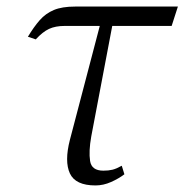

<svg xmlns="http://www.w3.org/2000/svg" viewBox="-20 -556 562 585"><path d="M271 9Q210 9 193 -27.5Q176 -64 193 -130L284 -477H177Q149 -477 129.5 -468Q110 -459 89 -436L65 -444Q83 -474 101 -494.5Q119 -515 144 -525.5Q169 -536 209 -536H522L503 -477H322L258 -140Q250 -95 254.5 -65.5Q259 -36 295 -36Q311 -36 323 -39Q335 -42 351 -51L359 -25Q342 -12 318.5 -1.5Q295 9 271 9Z"/></svg>

Font: Noto Serif Light
Style: Italic
Weight: 300
Italic angle: -12°
Designer: Monotype Design Team
Foundry: Monotype Imaging Inc.
Version: Version 2.013